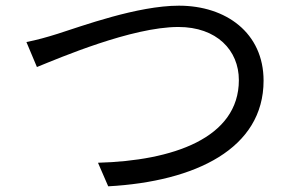

<svg xmlns="http://www.w3.org/2000/svg" viewBox="-20 -670 1040 676"><path d="M73 -522 110 -434C189 -466 444 -575 608 -575C743 -575 821 -493 821 -388C821 -183 587 -104 325 -97L361 -14C669 -31 908 -147 908 -386C908 -554 776 -650 610 -650C464 -650 268 -578 183 -551C145 -539 109 -529 73 -522Z"/></svg>

Font: Source Han Sans JP
Style: Regular
Weight: 400
Designer: Ryoko NISHIZUKA 西塚涼子 (kana, bopomofo & ideographs); Paul D. Hunt (Latin, Greek & Cyrillic); Sandoll Communications 산돌커뮤니
Foundry: Adobe
Version: Version 2.004;hotconv 1.0.118;makeotfexe 2.5.65603